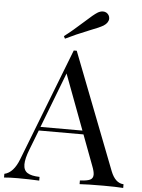

<svg xmlns="http://www.w3.org/2000/svg" viewBox="-68 -984 765 1032"><g transform="rotate(5 314.5 -468.0)"><path d="M0 0ZM445.8 -935.5Q465.3 -935.5 476.6 -918.9Q481.9 -909.7 481.9 -900.4Q481.9 -878.4 455.6 -860.8Q433.6 -847.7 384.3 -829.1Q306.2 -797.9 254.4 -772L247.6 -785.2Q292 -818.8 354 -875Q395.5 -913.1 415.5 -925.8Q430.7 -935.5 445.8 -935.5ZM636.2 -20V0Q595.2 -2.9 528.8 -2.9Q443.4 -2.9 400.9 0V-20Q439 -21.5 455.3 -29.3Q471.7 -37.1 471.7 -57.1Q471.7 -74.2 460 -104L398.4 -268.1H157.2L116.2 -162.1Q96.2 -111.3 96.2 -80.1Q96.2 -48.3 117.4 -34.7Q138.7 -21 183.1 -20V0Q126 -2.9 67.9 -2.9Q22.9 -2.9 -6.8 0V-20Q43 -31.2 71.8 -106.9L307.1 -712.9H323.2L566.9 -84Q591.3 -22 636.2 -20ZM279.3 -586.4 164.6 -288.1H391.1Z"/></g></svg>

Font: TypoPRO Playfair Display
Style: Regular
Weight: 400
Designer: Claus Eggers Sørensen
Foundry: Claus Eggers Sørensen
Version: Version 1.004;PS 001.004;hotconv 1.0.70;makeotf.lib2.5.58329